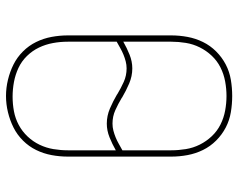

<svg xmlns="http://www.w3.org/2000/svg" viewBox="-97 -689 794 640"><g transform="rotate(-90 300.0 -369.0)"><path d="M300 8Q273 8 246 3.5Q219 -1 195 -13.5Q171 -26 151.5 -45.5Q132 -65 120 -89.5Q108 -114 103 -141Q98 -168 98 -195V-540Q98 -567 103 -594Q108 -621 120 -645.5Q132 -670 151.5 -689.5Q171 -709 195 -721Q219 -733 246 -739.5Q273 -746 300 -746Q327 -746 354 -739.5Q381 -733 405 -721Q429 -709 448.5 -689.5Q468 -670 480 -645.5Q492 -621 497 -594Q502 -567 502 -540V-195Q502 -168 497 -141Q492 -114 480 -89.5Q468 -65 448.5 -45.5Q429 -26 405 -13.5Q381 -1 354 3.5Q327 8 300 8ZM392 -344Q404 -344 415.5 -347Q427 -350 438 -354.5Q449 -359 459.5 -365Q470 -371 481 -377V-540Q481 -565 476.5 -589.5Q472 -614 461.5 -636Q451 -658 433.5 -676Q416 -694 393.5 -704.5Q371 -715 346.5 -719.5Q322 -724 298 -724Q273 -724 249 -719.5Q225 -715 203.5 -703.5Q182 -692 165 -674Q148 -656 137.5 -634Q127 -612 123 -588Q119 -564 119 -540V-380Q140 -392 162.5 -401Q185 -410 208 -410Q234 -410 258.5 -399.5Q283 -389 305 -376Q305 -376 305 -376Q305 -376 305 -376L306 -375Q326 -363 347 -353.5Q368 -344 392 -344ZM300 -11Q324 -11 348.5 -15.5Q373 -20 395 -31Q417 -42 434 -60Q451 -78 462 -100Q473 -122 477 -146.5Q481 -171 481 -195V-355Q460 -343 437.5 -334Q415 -325 392 -325Q366 -325 341.5 -335.5Q317 -346 295 -359Q295 -359 295 -359Q295 -359 295 -359L294 -360Q274 -372 253 -381.5Q232 -391 208 -391Q196 -391 184.5 -388Q173 -385 162 -380.5Q151 -376 140.5 -370Q130 -364 119 -358V-195Q119 -171 123 -146.5Q127 -122 138 -100Q149 -78 166 -60Q183 -42 205 -31Q227 -20 251.5 -15.5Q276 -11 300 -11Z"/></g></svg>

Font: Iosevka Slab Thin Extended
Style: Regular
Weight: 100
Width: 7
Monospace: yes
Designer: Belleve Invis
Foundry: Belleve Invis
Version: Version 11.1.1; ttfautohint (v1.8.3)